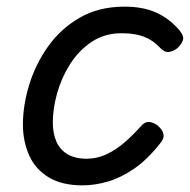

<svg xmlns="http://www.w3.org/2000/svg" viewBox="-20 -539 572 578"><path d="M228 19Q166 19 126 -5.5Q86 -30 67.5 -72Q49 -114 49 -164Q49 -222 68 -284Q87 -346 125 -399.5Q163 -453 220.5 -486Q278 -519 355 -519Q411 -519 450.5 -501Q490 -483 520 -448Q535 -430 530.5 -417.5Q526 -405 514 -394Q501 -384 488 -382.5Q475 -381 461 -396Q442 -417 414.5 -428Q387 -439 346 -439Q295 -439 256 -413Q217 -387 191 -346Q165 -305 152 -258.5Q139 -212 139 -170Q139 -138 149.5 -113.5Q160 -89 182 -75.5Q204 -62 238 -61Q272 -61 301.5 -75Q331 -89 357 -112Q383 -135 406 -161Q419 -175 434.5 -171Q450 -167 460 -156Q471 -145 472.5 -133Q474 -121 461 -106Q423 -58 383.5 -31Q344 -4 305 7.5Q266 19 228 19Z"/></svg>

Font: Playwrite NZ
Style: Regular
Weight: 400
Designer: Veronika Burian, José Scaglione
Foundry: TypeTogether
Version: Version 1.002